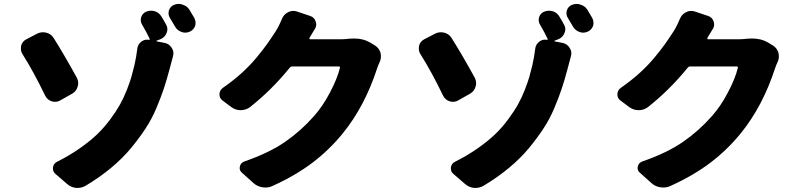

<svg xmlns="http://www.w3.org/2000/svg" viewBox="-20 -880 4040 965"><path d="M366.2 -489.3Q373 -475.6 373 -460.9Q373 -453.1 370.1 -444.3Q364.3 -421.9 342.8 -409.2L282.2 -375Q269.5 -368.2 256.8 -368.2Q248 -368.2 239.3 -371.1Q217.8 -377.9 207 -399.4Q148.4 -520.5 92.8 -608.4Q85 -621.1 85 -635.7Q85 -642.6 85.9 -649.4Q91.8 -671.9 112.3 -682.6L167 -710.9Q180.7 -717.8 196.3 -717.8Q204.1 -717.8 212.9 -715.8Q236.3 -710 250 -688.5Q301.8 -606.4 366.2 -489.3ZM814.5 -756.8Q821.3 -745.1 821.3 -733.4Q821.3 -723.6 817.4 -714.8Q809.6 -693.4 788.1 -683.6L767.6 -675.8Q766.6 -674.8 766.6 -673.3Q766.6 -671.9 768.6 -671.9L808.6 -664.1Q831.1 -659.2 842.8 -639.6Q851.6 -627 851.6 -612.3Q851.6 -605.5 849.6 -597.7Q845.7 -584 831.1 -528.3Q817.4 -476.6 803.2 -434.1Q789.1 -391.6 766.1 -336.9Q743.2 -282.2 711.4 -233.9Q679.7 -185.5 638.2 -135.3Q596.7 -85 538.6 -36.6Q480.5 11.7 410.2 53.7Q391.6 64.5 370.1 64.5Q366.2 64.5 362.3 64.5Q335.9 61.5 316.4 43.9L258.8 -5.9Q246.1 -16.6 246.1 -32.2Q246.1 -35.2 246.1 -38.1Q249 -58.6 267.6 -67.4Q328.1 -97.7 379.9 -133.8Q431.6 -169.9 467.8 -204.6Q503.9 -239.3 534.2 -280.3Q564.5 -321.3 583 -354.5Q601.6 -387.7 617.2 -427.2Q632.8 -466.8 640.1 -492.7Q647.5 -518.6 655.3 -550.8Q665 -592.8 669.9 -633.8Q671.9 -656.2 689.5 -669.9Q703.1 -680.7 718.8 -680.7Q723.6 -680.7 728.5 -679.7Q730.5 -678.7 731.9 -680.7Q733.4 -682.6 732.4 -684.6Q715.8 -719.7 694.3 -755.9Q687.5 -767.6 687.5 -779.3Q687.5 -786.1 689.5 -793.9Q696.3 -813.5 714.8 -821.3Q726.6 -826.2 739.3 -826.2Q749 -826.2 758.8 -823.2Q780.3 -816.4 792 -795.9Q803.7 -777.3 814.5 -756.8ZM834 -790Q827.1 -801.8 827.1 -813.5Q827.1 -820.3 829.1 -828.1Q835.9 -847.7 854.5 -855.5Q866.2 -860.4 878.9 -860.4Q888.7 -860.4 898.4 -856.4Q920.9 -849.6 932.6 -830.1Q944.3 -810.5 957 -789.1Q962.9 -777.3 962.9 -765.6Q962.9 -757.8 960.9 -750Q953.1 -729.5 933.6 -720.7Q921.9 -715.8 911.1 -715.8Q901.4 -715.8 891.6 -719.7Q870.1 -727.5 859.4 -747.1Q845.7 -771.5 834 -790Z M1735.4 -685.5Q1748 -686.5 1759.8 -686.5Q1806.6 -686.5 1840.8 -666L1866.2 -650.4Q1885.7 -637.7 1892.6 -614.3Q1894.5 -605.5 1894.5 -596.7Q1894.5 -582 1888.7 -569.3Q1880.9 -552.7 1876 -538.1Q1813.5 -345.7 1703.1 -210Q1635.7 -127 1550.8 -62.5Q1465.8 2 1349.6 54.7Q1333 62.5 1314.5 62.5Q1307.6 62.5 1299.8 61.5Q1273.4 57.6 1253.9 40L1196.3 -11.7Q1184.6 -21.5 1184.6 -35.2Q1184.6 -39.1 1185.5 -43Q1189.5 -61.5 1208 -68.4Q1332 -111.3 1412.1 -166.5Q1492.2 -221.7 1557.6 -295.9Q1601.6 -344.7 1638.7 -415.5Q1675.8 -486.3 1688.5 -539.1Q1690.4 -545.9 1682.6 -545.9H1448.2Q1441.4 -545.9 1436.5 -540Q1344.7 -426.8 1235.4 -340.8Q1214.8 -326.2 1189.5 -326.2Q1189.5 -326.2 1189.5 -326.2Q1164.1 -326.2 1142.6 -341.8L1099.6 -374Q1083 -385.7 1083 -405.3Q1083 -426.8 1101.6 -439.5Q1152.3 -474.6 1194.8 -513.2Q1237.3 -551.8 1269.5 -590.8Q1301.8 -629.9 1321.3 -657.2Q1340.8 -684.6 1364.3 -720.7Q1380.9 -746.1 1397.5 -786.1Q1407.2 -808.6 1427.7 -818.4Q1440.4 -825.2 1454.1 -825.2Q1462.9 -825.2 1471.7 -822.3L1539.1 -799.8Q1559.6 -793 1566.4 -772.5Q1569.3 -764.6 1569.3 -757.8Q1569.3 -745.1 1562.5 -734.4Q1550.8 -714.8 1535.2 -689.5Q1534.2 -687.5 1535.6 -685.1Q1537.1 -682.6 1539.1 -682.6H1693.4Q1712.9 -682.6 1735.4 -685.5Z M2366.2 -489.3Q2373 -475.6 2373 -460.9Q2373 -453.1 2370.1 -444.3Q2364.3 -421.9 2342.8 -409.2L2282.2 -375Q2269.5 -368.2 2256.8 -368.2Q2248 -368.2 2239.3 -371.1Q2217.8 -377.9 2207 -399.4Q2148.4 -520.5 2092.8 -608.4Q2085 -621.1 2085 -635.7Q2085 -642.6 2085.9 -649.4Q2091.8 -671.9 2112.3 -682.6L2167 -710.9Q2180.7 -717.8 2196.3 -717.8Q2204.1 -717.8 2212.9 -715.8Q2236.3 -710 2250 -688.5Q2301.8 -606.4 2366.2 -489.3ZM2814.5 -756.8Q2821.3 -745.1 2821.3 -733.4Q2821.3 -723.6 2817.4 -714.8Q2809.6 -693.4 2788.1 -683.6L2767.6 -675.8Q2766.6 -674.8 2766.6 -673.3Q2766.6 -671.9 2768.6 -671.9L2808.6 -664.1Q2831.1 -659.2 2842.8 -639.6Q2851.6 -627 2851.6 -612.3Q2851.6 -605.5 2849.6 -597.7Q2845.7 -584 2831.1 -528.3Q2817.4 -476.6 2803.2 -434.1Q2789.1 -391.6 2766.1 -336.9Q2743.2 -282.2 2711.4 -233.9Q2679.7 -185.5 2638.2 -135.3Q2596.7 -85 2538.6 -36.6Q2480.5 11.7 2410.2 53.7Q2391.6 64.5 2370.1 64.5Q2366.2 64.5 2362.3 64.5Q2335.9 61.5 2316.4 43.9L2258.8 -5.9Q2246.1 -16.6 2246.1 -32.2Q2246.1 -35.2 2246.1 -38.1Q2249 -58.6 2267.6 -67.4Q2328.1 -97.7 2379.9 -133.8Q2431.6 -169.9 2467.8 -204.6Q2503.9 -239.3 2534.2 -280.3Q2564.5 -321.3 2583 -354.5Q2601.6 -387.7 2617.2 -427.2Q2632.8 -466.8 2640.1 -492.7Q2647.5 -518.6 2655.3 -550.8Q2665 -592.8 2669.9 -633.8Q2671.9 -656.2 2689.5 -669.9Q2703.1 -680.7 2718.8 -680.7Q2723.6 -680.7 2728.5 -679.7Q2730.5 -678.7 2731.9 -680.7Q2733.4 -682.6 2732.4 -684.6Q2715.8 -719.7 2694.3 -755.9Q2687.5 -767.6 2687.5 -779.3Q2687.5 -786.1 2689.5 -793.9Q2696.3 -813.5 2714.8 -821.3Q2726.6 -826.2 2739.3 -826.2Q2749 -826.2 2758.8 -823.2Q2780.3 -816.4 2792 -795.9Q2803.7 -777.3 2814.5 -756.8ZM2834 -790Q2827.1 -801.8 2827.1 -813.5Q2827.1 -820.3 2829.1 -828.1Q2835.9 -847.7 2854.5 -855.5Q2866.2 -860.4 2878.9 -860.4Q2888.7 -860.4 2898.4 -856.4Q2920.9 -849.6 2932.6 -830.1Q2944.3 -810.5 2957 -789.1Q2962.9 -777.3 2962.9 -765.6Q2962.9 -757.8 2960.9 -750Q2953.1 -729.5 2933.6 -720.7Q2921.9 -715.8 2911.1 -715.8Q2901.4 -715.8 2891.6 -719.7Q2870.1 -727.5 2859.4 -747.1Q2845.7 -771.5 2834 -790Z M3735.4 -685.5Q3748 -686.5 3759.8 -686.5Q3806.6 -686.5 3840.8 -666L3866.2 -650.4Q3885.7 -637.7 3892.6 -614.3Q3894.5 -605.5 3894.5 -596.7Q3894.5 -582 3888.7 -569.3Q3880.9 -552.7 3876 -538.1Q3813.5 -345.7 3703.1 -210Q3635.7 -127 3550.8 -62.5Q3465.8 2 3349.6 54.7Q3333 62.5 3314.5 62.5Q3307.6 62.5 3299.8 61.5Q3273.4 57.6 3253.9 40L3196.3 -11.7Q3184.6 -21.5 3184.6 -35.2Q3184.6 -39.1 3185.5 -43Q3189.5 -61.5 3208 -68.4Q3332 -111.3 3412.1 -166.5Q3492.2 -221.7 3557.6 -295.9Q3601.6 -344.7 3638.7 -415.5Q3675.8 -486.3 3688.5 -539.1Q3690.4 -545.9 3682.6 -545.9H3448.2Q3441.4 -545.9 3436.5 -540Q3344.7 -426.8 3235.4 -340.8Q3214.8 -326.2 3189.5 -326.2Q3189.5 -326.2 3189.5 -326.2Q3164.1 -326.2 3142.6 -341.8L3099.6 -374Q3083 -385.7 3083 -405.3Q3083 -426.8 3101.6 -439.5Q3152.3 -474.6 3194.8 -513.2Q3237.3 -551.8 3269.5 -590.8Q3301.8 -629.9 3321.3 -657.2Q3340.8 -684.6 3364.3 -720.7Q3380.9 -746.1 3397.5 -786.1Q3407.2 -808.6 3427.7 -818.4Q3440.4 -825.2 3454.1 -825.2Q3462.9 -825.2 3471.7 -822.3L3539.1 -799.8Q3559.6 -793 3566.4 -772.5Q3569.3 -764.6 3569.3 -757.8Q3569.3 -745.1 3562.5 -734.4Q3550.8 -714.8 3535.2 -689.5Q3534.2 -687.5 3535.6 -685.1Q3537.1 -682.6 3539.1 -682.6H3693.4Q3712.9 -682.6 3735.4 -685.5Z"/></svg>

Font: Gen Jyuu Gothic Heavy
Style: Bold
Weight: 900
Designer: [Source Han Sans]
Ryoko NISHIZUKA  (kana & ideographs); Paul D. Hunt (Latin, Greek & Cyrillic); Wenlong ZHANG  (bopomofo
Version: Version 1.002.20150607